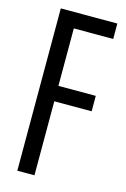

<svg xmlns="http://www.w3.org/2000/svg" viewBox="-122 -857 601 914"><g transform="rotate(15 178.5 -400.0)"><path d="M59.9 0V-800H338.5V-724H144.4V-440.8H328.5V-364.8H144.4V0Z"/></g></svg>

Font: Big Shoulders Text SC Thin
Style: Regular
Weight: 100
Designer: Patric King
Foundry: XO Type Co
Version: Version 2.002